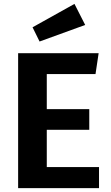

<svg xmlns="http://www.w3.org/2000/svg" viewBox="-20 -965 568 985"><path d="M470 -585H220V-405H438V-299H220V-108H488V0H73V-692H486ZM417 -837 183 -752 147 -825 362 -945Z"/></svg>

Font: Wolseley Sans SemiBold
Style: Regular
Weight: 600
Designer: Carrois Corporate & Edenspiekermann AG
Foundry: Carrois Corporate GbR & Edenspiekermann AG
Version: Version 4.202